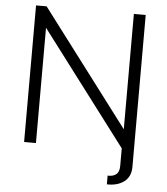

<svg xmlns="http://www.w3.org/2000/svg" viewBox="-61 -804 912 1050"><g transform="rotate(5 395.0 -279.5)"><path d="M631 -750H696V84Q696 138 659 165.5Q622 193 565 191V143Q593 145 611 131.5Q629 118 629 84V-12L159 -633V0H94V-750H152L631 -117Z"/></g></svg>

Font: Orkney Light
Style: Regular
Weight: 300
Designer: Samuel Oakes and Alfredo Marco Pradil
Foundry: Alfredo Marco Pradil
Version: 1.0; ttfautohint (v1.5)